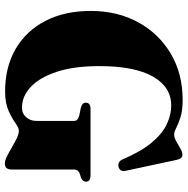

<svg xmlns="http://www.w3.org/2000/svg" viewBox="-11 -745 772 790"><g transform="rotate(90 375.0 -350.0)"><path d="M677.5 -11.5Q677.5 16 653 16Q640.5 16 623 7.2Q605.5 -1.5 586 -13Q566.5 -24.5 548.8 -33Q531 -41.5 518 -41.5Q506 -41.5 486.5 -27.5Q467 -13.5 435.8 0.8Q404.5 15 356.5 15Q255.5 15 181 -28.5Q106.5 -72 65.8 -151.2Q25 -230.5 25 -337.5Q25 -447.5 71.8 -532.8Q118.5 -618 201 -666.8Q283.5 -715.5 391.5 -715.5Q434 -715.5 461.8 -706.8Q489.5 -698 506.2 -689.2Q523 -680.5 533 -680.5Q546 -680.5 561 -689Q576 -697.5 590.5 -706Q605 -714.5 617.5 -714.5Q625 -714.5 629.8 -709.2Q634.5 -704 638 -690L683 -480Q685.5 -469.5 681 -462Q676.5 -454.5 667.5 -452Q646 -446.5 636 -468Q603.5 -544.5 566.8 -588.2Q530 -632 491.2 -650.2Q452.5 -668.5 414.5 -668.5Q337.5 -668.5 294.8 -592.8Q252 -517 252 -372.5Q252 -269 275.2 -198.2Q298.5 -127.5 337.2 -91Q376 -54.5 422.5 -54.5Q447.5 -54.5 462.5 -72Q477.5 -89.5 477.5 -113.5V-269.5Q477.5 -285 453.5 -290.5L424 -296.5Q402.5 -302 402.5 -317Q402.5 -336.5 428 -336.5H701.5Q727.5 -336.5 727.5 -317.5Q727.5 -304 710 -297L695.5 -292.5Q677.5 -286 677.5 -269.5Z"/></g></svg>

Font: Fraunces 72pt Black
Style: Regular
Weight: 900
Version: Version 1.000;[0bf87f6ff]